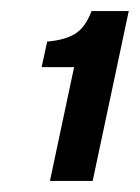

<svg xmlns="http://www.w3.org/2000/svg" viewBox="-20 -710 252 346"><path d="M70 -384 118 -610 145 -690H212L147 -384ZM55 -589 65 -635Q98 -638 116 -649.5Q134 -661 145 -690L149 -589Z"/></svg>

Font: Radio Canada Big
Style: Italic
Weight: 400
Italic angle: -12°
Designer: Étienne Aubert Bonn
Foundry: Coppers and Brasses
Version: Version 1.001